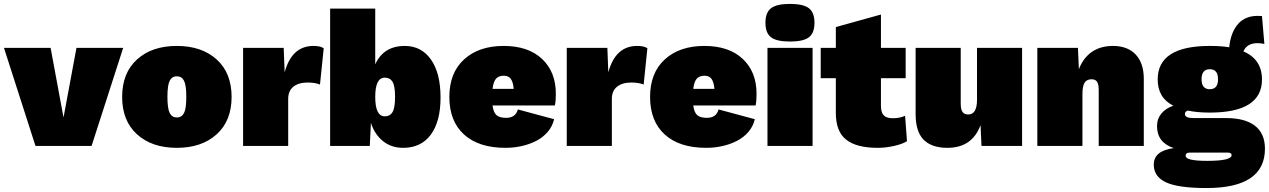

<svg xmlns="http://www.w3.org/2000/svg" viewBox="-30 -744 6470 979"><path d="M359.9 -500H598.1L437 0H150.9L-9.8 -500H228L293.9 -145Z M668.7 -440.9Q744.6 -509.8 871.6 -509.8Q998.5 -509.8 1074.7 -440.9Q1150.9 -372.1 1150.9 -250Q1150.9 -127.9 1074.7 -59.1Q998.5 9.8 871.6 9.8Q744.6 9.8 668.7 -59.1Q592.8 -127.9 592.8 -250Q592.8 -372.1 668.7 -440.9ZM871.6 -355Q847.2 -355 835.4 -332.5Q823.7 -310.1 823.7 -250Q823.7 -189.9 835.4 -167.5Q847.2 -145 871.6 -145Q896.5 -145 908.2 -167.5Q919.9 -189.9 919.9 -250Q919.9 -310.1 908.2 -332.5Q896.5 -355 871.6 -355Z M1209.5 0V-500H1416.5L1421.4 -375Q1457.5 -509.8 1568.4 -509.8Q1604 -509.8 1620.6 -498L1601.6 -313Q1576.2 -323.2 1538.6 -323.2Q1492.7 -323.2 1466.1 -302Q1439.5 -280.8 1439.5 -240.2V0Z M2025.4 9.8Q1965.3 9.8 1922.9 -24.4Q1880.4 -58.6 1861.3 -117.2L1855.5 0H1653.3V-700.2H1883.3V-416Q1925.8 -509.8 2034.2 -509.8Q2118.7 -509.8 2167.5 -440.4Q2216.3 -371.1 2216.3 -247.1Q2216.3 -124.5 2166.7 -57.4Q2117.2 9.8 2025.4 9.8ZM1932.1 -150.9Q1958.5 -150.9 1971.4 -172.4Q1984.4 -193.8 1984.4 -250Q1984.4 -306.2 1971.4 -327.1Q1958.5 -348.1 1932.1 -348.1Q1883.3 -348.1 1883.3 -250Q1883.3 -150.9 1932.1 -150.9Z M2547.4 9.8Q2411.1 9.8 2336.2 -58.1Q2261.2 -126 2261.2 -250Q2261.2 -372.6 2336.4 -441.2Q2411.6 -509.8 2538.1 -509.8Q2663.6 -509.8 2733.9 -443.6Q2804.2 -377.4 2804.2 -266.1Q2804.2 -228 2799.3 -206.1H2481.4Q2486.3 -169.4 2502.4 -156.2Q2518.6 -143.1 2550.3 -143.1Q2599.6 -143.1 2610.4 -186L2795.4 -136.2Q2787.1 -100.1 2762.9 -71.8Q2738.8 -43.5 2704.6 -25.9Q2670.4 -8.3 2630.4 0.7Q2590.3 9.8 2547.4 9.8ZM2539.1 -357.9Q2512.7 -357.9 2499.3 -342.8Q2485.8 -327.6 2481.4 -291H2589.4Q2586.4 -325.2 2574.7 -341.6Q2563 -357.9 2539.1 -357.9Z M2859.9 0V-500H3066.9L3071.8 -375Q3107.9 -509.8 3218.8 -509.8Q3254.4 -509.8 3271 -498L3252 -313Q3226.6 -323.2 3189 -323.2Q3143.1 -323.2 3116.5 -302Q3089.8 -280.8 3089.8 -240.2V0Z M3570.8 9.8Q3434.6 9.8 3359.6 -58.1Q3284.7 -126 3284.7 -250Q3284.7 -372.6 3359.9 -441.2Q3435.1 -509.8 3561.5 -509.8Q3687 -509.8 3757.3 -443.6Q3827.6 -377.4 3827.6 -266.1Q3827.6 -228 3822.8 -206.1H3504.9Q3509.8 -169.4 3525.9 -156.2Q3542 -143.1 3573.7 -143.1Q3623 -143.1 3633.8 -186L3818.8 -136.2Q3810.5 -100.1 3786.4 -71.8Q3762.2 -43.5 3728 -25.9Q3693.8 -8.3 3653.8 0.7Q3613.8 9.8 3570.8 9.8ZM3562.5 -357.9Q3536.1 -357.9 3522.7 -342.8Q3509.3 -327.6 3504.9 -291H3612.8Q3609.9 -325.2 3598.1 -341.6Q3586.4 -357.9 3562.5 -357.9Z M4094.7 -554Q4066.4 -532.2 3998 -532.2Q3929.7 -532.2 3901.4 -554Q3873 -575.7 3873 -627.9Q3873 -680.2 3901.6 -702.1Q3930.2 -724.1 3998 -724.1Q4065.9 -724.1 4094.5 -702.1Q4123 -680.2 4123 -627.9Q4123 -575.7 4094.7 -554ZM4113.3 -500V0H3883.3V-500Z M4587.9 -500V-345.2H4461.9V-204.1Q4461.9 -170.4 4476.3 -155.8Q4490.7 -141.1 4522 -141.1Q4559.1 -141.1 4585 -153.8L4594.7 -23.9Q4569.8 -8.8 4527.3 0.5Q4484.9 9.8 4445.8 9.8Q4337.4 9.8 4284.7 -31.7Q4231.9 -73.2 4231.9 -168V-345.2H4154.8V-500H4231.9V-606L4461.9 -669.9V-500Z M4800.8 9.8Q4720.7 9.8 4679.7 -31.5Q4638.7 -72.8 4638.7 -162.1V-500H4868.7V-214.8Q4868.7 -186 4877.9 -173.1Q4887.2 -160.2 4906.7 -160.2Q4951.7 -160.2 4951.7 -234.9V-500H5181.6V0H4974.6L4969.7 -106Q4926.8 9.8 4800.8 9.8Z M5259.3 0V-500H5466.3L5471.2 -391.1Q5493.2 -448.7 5537.1 -479.2Q5581.1 -509.8 5645 -509.8Q5719.7 -509.8 5761 -465.8Q5802.2 -421.9 5802.2 -341.8V0H5572.3V-285.2Q5572.3 -315.4 5563.5 -327.6Q5554.7 -339.8 5536.1 -339.8Q5511.2 -339.8 5500.2 -322.3Q5489.3 -304.7 5489.3 -264.2V0Z M6220.7 -142.1Q6317.9 -142.1 6368.9 -102.8Q6419.9 -63.5 6419.9 14.2Q6419.9 214.8 6122.1 214.8Q5978 214.8 5915.5 185.8Q5853 156.7 5853 95.2Q5853 24.9 5955.1 11.2Q5869.6 -17.1 5869.6 -101.1Q5869.6 -138.2 5891.8 -165Q5914.1 -191.9 5952.6 -205.1Q5873 -245.1 5873 -338.9Q5873 -509.8 6138.7 -509.8Q6197.3 -509.8 6237.8 -502.9Q6240.7 -534.2 6249.5 -561.3Q6258.3 -588.4 6274.9 -612.1Q6291.5 -635.7 6318.8 -649.4Q6346.2 -663.1 6381.8 -663.1Q6397 -663.1 6404.8 -662.1L6417 -520Q6399.4 -523.9 6381.8 -523.9Q6328.1 -523.9 6310.1 -481.9Q6404.8 -441.4 6404.8 -338.9Q6404.8 -169.9 6138.7 -169.9Q6074.2 -169.9 6025.9 -180.2Q6011.7 -174.3 6011.7 -163.1Q6011.7 -142.1 6052.7 -142.1ZM6096.7 -339.8Q6096.7 -289.1 6138.7 -289.1Q6180.7 -289.1 6180.7 -339.8Q6180.7 -391.1 6138.7 -391.1Q6096.7 -391.1 6096.7 -339.8ZM6125 76.2Q6250 76.2 6250 46.9Q6250 34.2 6231 34.2H6035.6Q6015.6 34.2 6015.6 50.8Q6015.6 76.2 6125 76.2Z"/></svg>

Font: Work Sans Black
Style: Regular
Weight: 900
Designer: Wei Huang
Foundry: Wei Huang
Version: Version 2.012